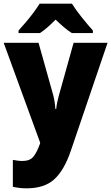

<svg xmlns="http://www.w3.org/2000/svg" viewBox="-20 -786 606 1046"><path d="M0 -553H190L271 -264Q275 -248 278 -228Q281 -208 282 -192H286Q288 -211 291.5 -228Q295 -245 300 -263L381 -553H566L366 35Q330 141 276 190.5Q222 240 125 240Q102 240 83.5 237.5Q65 235 50 232V85Q61 87 74.5 89Q88 91 102 91Q143 91 162 67.5Q181 44 197 -1L199 -8ZM372 -766Q393 -732 425.5 -691.5Q458 -651 486 -620V-606H371Q349 -620 328 -638Q307 -656 283 -679Q259 -655 239 -637.5Q219 -620 198 -606H81V-620Q98 -638 120 -664Q142 -690 162.5 -717.5Q183 -745 196 -766Z"/></svg>

Font: Noto Sans SemiCondensed Black
Style: Regular
Weight: 900
Width: 4
Designer: Monotype Design Team
Foundry: Monotype Imaging Inc.
Version: Version 2.013; ttfautohint (v1.8.4.7-5d5b)